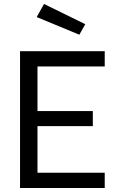

<svg xmlns="http://www.w3.org/2000/svg" viewBox="-20 -948 593 968"><path d="M81 0V-690H508V-613H169V-388H448V-312H169V-77H508V0ZM380 -773 165 -862 202 -928 410 -826Z"/></svg>

Font: Cairo Play Medium
Style: Regular
Weight: 500
Version: Version 3.119